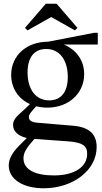

<svg xmlns="http://www.w3.org/2000/svg" viewBox="-20 -754 550 1031"><path d="M128 -591 254 -662H256L382 -591L396 -604L284 -734H226L114 -604ZM234 -176C348 -176 432 -252 432 -356C432 -430 389 -488 322 -515H505V-578H486L238 -530C123 -530 40 -456 40 -352C40 -280 79 -223 141 -195L114 -169C77 -134 50 -117 50 -83C50 -48 79 -23 124 -13L84 27C38 73 27 107 27 135C27 207 101 257 215 257C372 257 499 160 499 36C499 -35 458 -72 371 -79L180 -95C148 -98 135 -108 135 -126C135 -136 139 -143 158 -165L174 -183C193 -179 213 -176 234 -176ZM244 -215C173 -215 128 -273 128 -365C128 -446 164 -491 228 -491C299 -491 344 -433 344 -341C344 -260 308 -215 244 -215ZM106 96C106 62 127 35 165 -8L346 5C423 11 448 28 448 72C448 142 381 188 269 188C167 188 106 156 106 96Z"/></svg>

Font: Hedvig Letters Serif 24pt
Style: Regular
Weight: 400
Designer: Alexander Örn & Tor Weibull
Foundry: Kanon Foundry
Version: Version 1.000